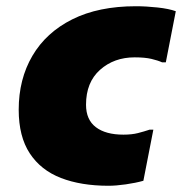

<svg xmlns="http://www.w3.org/2000/svg" viewBox="-20 -584 584 616"><path d="M40 -232Q40 -330 84 -405Q128 -480 212 -522Q296 -564 416 -564Q449 -564 485.5 -560Q522 -556 544 -548L512 -384H500Q487 -390 466 -395Q445 -400 412 -400Q346 -400 301 -360Q256 -320 256 -248Q256 -200 287.5 -176Q319 -152 376 -152Q403 -152 422.5 -157Q442 -162 460 -168H472L440 -4Q415 3 383.5 7.5Q352 12 328 12Q240 12 175.5 -13Q111 -38 75.5 -92Q40 -146 40 -232Z"/></svg>

Font: Kufam Black
Style: Italic
Weight: 900
Italic angle: -11°
Designer: Artur Schmal
Foundry: Original Type
Version: Version 1.301; ttfautohint (v1.8.3)